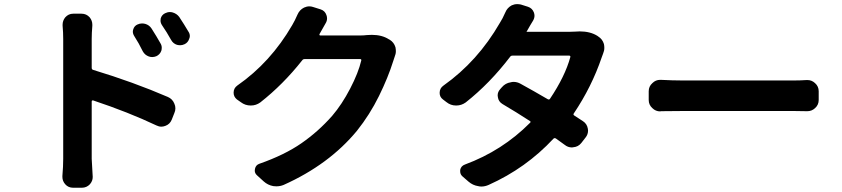

<svg xmlns="http://www.w3.org/2000/svg" viewBox="-20 -843 4040 921"><path d="M883.8 -691.4Q890.6 -681.6 890.6 -669.9Q890.6 -664.1 887.7 -657.2Q881.8 -638.7 865.2 -630.9Q854.5 -626 844.7 -626Q836.9 -626 829.1 -627.9Q810.5 -633.8 800.8 -651.4Q780.3 -688.5 756.8 -722.7Q750 -733.4 750 -744.1Q750 -749 751 -754.9Q755.9 -771.5 771.5 -779.3Q783.2 -785.2 794.9 -785.2Q801.8 -785.2 808.6 -783.2Q828.1 -777.3 839.8 -761.7Q864.3 -724.6 883.8 -691.4ZM750 -634.8Q755.9 -625 755.9 -614.3Q755.9 -606.4 753.9 -599.6Q747.1 -581.1 729.5 -573.2Q719.7 -569.3 710 -569.3Q701.2 -569.3 693.4 -572.3Q674.8 -579.1 665 -596.7Q645.5 -636.7 624 -669.9Q617.2 -680.7 617.2 -691.4Q617.2 -696.3 619.1 -702.1Q624 -718.8 639.6 -725.6Q650.4 -730.5 661.1 -730.5Q668.9 -730.5 676.8 -728.5Q696.3 -722.7 707 -706.1Q731.4 -668 750 -634.8ZM419.9 -656.2V-517.6Q419.9 -509.8 426.8 -507.8Q620.1 -449.2 785.2 -377.9Q807.6 -368.2 816.4 -345.7Q821.3 -335 821.3 -323.2Q821.3 -311.5 816.4 -300.8L803.7 -268.6Q794.9 -247.1 773.4 -239.3Q763.7 -235.4 753.9 -235.4Q742.2 -235.4 730.5 -241.2Q596.7 -304.7 426.8 -361.3Q424.8 -362.3 422.4 -360.8Q419.9 -359.4 419.9 -356.4V-81.1L424.8 5.9Q424.8 25.4 411.1 41Q395.5 57.6 372.1 57.6H331.1Q307.6 57.6 293 41Q279.3 25.4 279.3 5.9Q279.3 2.9 279.3 1Q283.2 -44.9 283.2 -81.1V-656.2Q283.2 -687.5 280.3 -719.7Q280.3 -722.7 280.3 -724.6Q280.3 -744.1 293 -759.8Q308.6 -777.3 331.1 -777.3H371.1Q394.5 -777.3 410.2 -759.8Q422.9 -744.1 422.9 -724.6Q422.9 -722.7 422.9 -719.7Q419.9 -683.6 419.9 -656.2Z M1740.2 -674.8Q1752.9 -675.8 1763.7 -675.8Q1812.5 -675.8 1845.7 -654.3L1849.6 -652.3Q1870.1 -639.6 1877 -616.2Q1878.9 -606.4 1878.9 -597.7Q1878.9 -584 1873 -570.3Q1869.1 -559.6 1866.2 -549.8Q1841.8 -471.7 1797.9 -382.3Q1753.9 -293 1692.4 -215.8Q1558.6 -53.7 1340.8 43.9Q1324.2 50.8 1305.7 50.8Q1298.8 50.8 1291 49.8Q1264.6 44.9 1245.1 27.3L1212.9 -2Q1202.1 -11.7 1202.1 -24.4Q1202.1 -28.3 1203.1 -33.2Q1207 -51.8 1224.6 -57.6Q1344.7 -99.6 1425.8 -155.8Q1506.8 -211.9 1573.2 -287.1Q1620.1 -341.8 1659.7 -418Q1699.2 -494.1 1712.9 -552.7Q1713.9 -555.7 1712.4 -557.6Q1710.9 -559.6 1708 -559.6H1441.4Q1433.6 -559.6 1429.7 -553.7Q1337.9 -437.5 1228.5 -351.6Q1208 -336.9 1183.6 -336.9Q1182.6 -336.9 1182.6 -336.9Q1156.2 -336.9 1135.7 -352.5L1116.2 -366.2Q1100.6 -378.9 1100.6 -398.4Q1100.6 -419.9 1118.2 -432.6Q1278.3 -543.9 1381.8 -722.7Q1394.5 -744.1 1407.2 -773.4Q1417 -795.9 1438.5 -806.6Q1451.2 -812.5 1463.9 -812.5Q1472.7 -812.5 1481.4 -809.6L1518.6 -797.9Q1539.1 -791 1545.9 -770.5Q1548.8 -762.7 1548.8 -754.9Q1548.8 -742.2 1542 -731.4Q1528.3 -708 1512.7 -679.7Q1511.7 -676.8 1512.7 -674.8Q1513.7 -672.9 1516.6 -672.9H1710Q1724.6 -672.9 1740.2 -674.8Z M2740.2 -691.4Q2751 -692.4 2760.7 -692.4Q2811.5 -692.4 2845.7 -670.9L2849.6 -668Q2870.1 -655.3 2877 -631.8Q2878.9 -623 2878.9 -613.3Q2878.9 -599.6 2873 -585.9Q2869.1 -576.2 2866.2 -567.4Q2818.4 -426.8 2732.4 -298.8Q2728.5 -293 2734.4 -289.1Q2755.9 -275.4 2776.4 -261.7Q2795.9 -249 2799.8 -225.6Q2800.8 -220.7 2800.8 -216.8Q2800.8 -198.2 2789.1 -183.6L2768.6 -157.2Q2753.9 -138.7 2730.5 -136.7Q2726.6 -135.7 2723.6 -135.7Q2704.1 -135.7 2688.5 -148.4Q2668.9 -162.1 2646.5 -178.7Q2639.6 -182.6 2634.8 -177.7Q2502.9 -36.1 2324.2 43.9Q2306.6 51.8 2289.1 51.8Q2281.2 51.8 2273.4 49.8Q2248 45.9 2227.5 28.3L2198.2 2.9Q2187.5 -6.8 2187.5 -20.5Q2187.5 -24.4 2187.5 -28.3Q2191.4 -46.9 2210 -53.7Q2389.6 -120.1 2522.5 -253.9Q2528.3 -258.8 2521.5 -262.7Q2457 -304.7 2390.6 -343.8Q2371.1 -355.5 2368.2 -377Q2367.2 -381.8 2367.2 -385.7Q2367.2 -402.3 2379.9 -416L2387.7 -424.8Q2404.3 -444.3 2429.7 -448.2Q2436.5 -450.2 2443.4 -450.2Q2460.9 -450.2 2476.6 -441.4Q2539.1 -407.2 2607.4 -367.2Q2614.3 -363.3 2618.2 -369.1Q2690.4 -476.6 2715.8 -569.3Q2716.8 -571.3 2715.3 -573.7Q2713.9 -576.2 2710.9 -576.2H2438.5Q2430.7 -576.2 2426.8 -570.3Q2329.1 -442.4 2213.9 -351.6Q2193.4 -336.9 2168.9 -336.9Q2168 -336.9 2167 -336.9Q2141.6 -336.9 2121.1 -353.5L2104.5 -366.2Q2088.9 -377.9 2088.9 -397.5Q2088.9 -419.9 2107.4 -432.6Q2271.5 -548.8 2377.9 -733.4Q2390.6 -752.9 2404.3 -784.2Q2413.1 -805.7 2434.6 -817.4Q2447.3 -823.2 2460.9 -823.2Q2469.7 -823.2 2478.5 -821.3L2512.7 -810.5Q2533.2 -803.7 2541 -783.2Q2543.9 -775.4 2543.9 -767.6Q2543.9 -755.9 2537.1 -744.1Q2525.4 -725.6 2506.8 -692.4Q2505.9 -691.4 2504.9 -690.4H2710Q2724.6 -690.4 2740.2 -691.4Z M3149.4 -309.6Q3148.4 -308.6 3147.5 -308.6Q3125 -308.6 3109.4 -324.2Q3091.8 -339.8 3091.8 -363.3V-405.3Q3091.8 -428.7 3109.4 -444.3Q3125 -460 3146.5 -460Q3148.4 -460 3149.4 -460Q3207 -457 3252.9 -457H3790Q3817.4 -457 3849.6 -459Q3851.6 -459 3853.5 -459Q3874 -459 3889.6 -444.3Q3907.2 -428.7 3907.2 -405.3V-363.3Q3907.2 -339.8 3889.6 -324.2Q3874 -309.6 3852.5 -309.6Q3851.6 -309.6 3849.6 -309.6Q3813.5 -310.5 3790 -310.5H3252.9Q3201.2 -310.5 3149.4 -309.6Z"/></svg>

Font: Gen Jyuu Gothic Monospace Bold
Style: Bold
Weight: 700
Designer: [Source Han Sans]
Ryoko NISHIZUKA  (kana & ideographs); Paul D. Hunt (Latin, Greek & Cyrillic); Wenlong ZHANG  (bopomofo
Version: Version 1.002.20150607